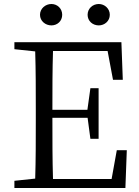

<svg xmlns="http://www.w3.org/2000/svg" viewBox="-20 -940 695 960"><path d="M474 -813C503 -813 529 -835 529 -866C529 -897 503 -920 474 -920C443 -920 418 -897 418 -866C418 -835 443 -813 474 -813ZM237 -813C267 -813 291 -835 291 -866C291 -897 267 -920 237 -920C207 -920 180 -897 180 -866C180 -835 207 -813 237 -813ZM564 -189 538 -45H245C242 -142 242 -240 242 -351H418L432 -246H473V-499H432L417 -391H242C242 -493 242 -591 245 -685H518L545 -541H594L587 -729H52V-694L156 -683C159 -587 159 -489 159 -392V-337C159 -239 159 -142 156 -47L52 -36V0H607L614 -189Z"/></svg>

Font: Source Han Serif AKR9
Style: Regular
Weight: 400
Designer: Ryoko NISHIZUKA 西塚涼子 (kana & ideographs); Frank Grießhammer (Latin, Greek & Cyrillic); Sandoll Communications 산돌커뮤니케이션, 
Foundry: Adobe Systems Incorporated
Version: Version 1.005;hotconv 1.0.107;makeotfexe 2.5.65593